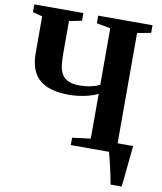

<svg xmlns="http://www.w3.org/2000/svg" viewBox="-98 -821 910 1079"><g transform="rotate(10 357.0 -281.5)"><path d="M607.5 180Q604.5 162 599.2 136.8Q594 111.5 587.8 84.8Q581.5 58 575.8 35Q570 12 566.5 -1L536 -55.5H694.5Q693 -38 690.5 -14Q688 10 685.2 37.5Q682.5 65 679.8 91.8Q677 118.5 674.8 141.5Q672.5 164.5 670.5 180ZM453 -310.5Q418.5 -294 374.8 -285.2Q331 -276.5 290 -276.5Q239 -276.5 201 -285.5Q163 -294.5 136.8 -311.8Q110.5 -329 94.8 -353.2Q79 -377.5 71.8 -408Q64.5 -438.5 64.5 -474.5V-684.5L9.5 -699V-743H289.5V-699L217.5 -684.5V-496.5Q217.5 -463 221 -434.5Q224.5 -406 236.2 -384.2Q248 -362.5 272.5 -350.5Q297 -338.5 338 -338.5Q361.5 -338.5 383.5 -341.8Q405.5 -345 423.5 -350.5Q441.5 -356 453 -362.5V-685L374 -699.5V-743H684V-699.5L606 -684.5V-55.5L684 -41.5V0H348.5V-42L453 -55.5Z"/></g></svg>

Font: Merriweather 72pt
Style: Bold
Weight: 700
Version: Version 2.100